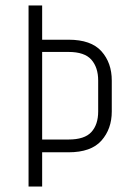

<svg xmlns="http://www.w3.org/2000/svg" viewBox="-20 -686 463 706"><path d="M119 -540H232Q315 -540 353 -497.5Q391 -455 391 -390V-276Q391 -212 353 -169Q315 -126 232 -126H124V-173H232Q291 -173 316 -200.5Q341 -228 341 -276V-390Q341 -438 316 -466.5Q291 -495 232 -495H119ZM85 -666H135V0H85Z"/></svg>

Font: Khand Variable Light
Style: Regular
Weight: 300
Designer: Satya Rajpurohit
Foundry: Indian Type Foundry
Version: Version 3.000